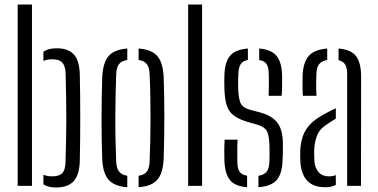

<svg xmlns="http://www.w3.org/2000/svg" viewBox="-20 -820 1668 847"><path d="M58 0V-800H121V0ZM171.5 -6.5V-49Q180 -45.5 189.8 -43.8Q199.5 -42 210.5 -42Q242 -42 255.2 -56.8Q268.5 -71.5 269 -105Q270.5 -157 271.5 -202.5Q272.5 -248 272.5 -293Q272.5 -338 271.8 -387Q271 -436 269.5 -495Q268.5 -528 255.2 -543.2Q242 -558.5 210.5 -558.5Q188 -558.5 171.5 -551V-591.5Q182.5 -599.5 197 -603.2Q211.5 -607 231 -607Q280 -607 305.2 -580.5Q330.5 -554 332 -491Q333 -451.5 333.5 -403.5Q334 -355.5 334 -304.2Q334 -253 333.5 -203Q333 -153 332 -109Q330 -47.5 304.5 -20.2Q279 7 227.5 7Q209.5 7 195.8 3.5Q182 0 171.5 -6.5Z M431 -118.5Q429.5 -152 428.8 -196.8Q428 -241.5 428 -291Q428 -340.5 428.8 -389.5Q429.5 -438.5 431 -480.5Q434 -542.5 458.5 -572Q483 -601.5 541.5 -606V-555.5Q515.5 -551.5 504.5 -536.5Q493.5 -521.5 492.5 -491Q491 -448.5 490 -401.8Q489 -355 488.8 -305.8Q488.5 -256.5 489.5 -206.8Q490.5 -157 492.5 -109Q493.5 -79 504.8 -63.8Q516 -48.5 541.5 -44.5V6Q483 1.5 458.2 -28Q433.5 -57.5 431 -118.5ZM591.5 6V-44.5Q618 -49 628.5 -64Q639 -79 640 -107.5Q642 -153 643 -200.5Q644 -248 644 -296.8Q644 -345.5 643.2 -394.8Q642.5 -444 640 -493Q639 -522.5 628 -537Q617 -551.5 591.5 -555.5V-606Q631 -603 654.5 -589Q678 -575 689 -548.2Q700 -521.5 702 -480.5Q703.5 -443 704.2 -398Q705 -353 705 -304.8Q705 -256.5 704.2 -209.2Q703.5 -162 702 -118.5Q700 -78 689 -51.5Q678 -25 654.5 -11Q631 3 591.5 6Z M810 0V-800H871.5V0Z M970 -111.5Q969.5 -135.5 969.5 -156.8Q969.5 -178 971 -204H1028Q1026.5 -173.5 1026.8 -149Q1027 -124.5 1027 -106Q1027.5 -76.5 1037 -62.5Q1046.5 -48.5 1070 -45V6Q1015.5 1.5 993.8 -26.5Q972 -54.5 970 -111.5ZM1120 6V-44.5Q1145 -48.5 1156.2 -62.5Q1167.5 -76.5 1168.5 -106.5Q1169 -121.5 1169 -134Q1169 -146.5 1169 -158.2Q1169 -170 1168.5 -182.5Q1167 -222.5 1157.8 -240.8Q1148.5 -259 1118.5 -269L1068 -283.5Q1031 -295 1010 -311.5Q989 -328 980.2 -355.2Q971.5 -382.5 970 -426.5Q969.5 -447 969.5 -460Q969.5 -473 970 -488Q971.5 -545.5 994.5 -573.5Q1017.5 -601.5 1073.5 -606V-555.5Q1051.5 -551.5 1042 -537.5Q1032.5 -523.5 1031.5 -494Q1031 -483 1030.5 -466.5Q1030 -450 1030.5 -433.5Q1031.5 -394 1039.2 -370.2Q1047 -346.5 1080.5 -336.5L1129 -323.5Q1180.5 -309.5 1204.2 -278Q1228 -246.5 1228 -183.5Q1228 -162.5 1227.8 -147.2Q1227.5 -132 1226.5 -110.5Q1224.5 -54 1201 -26.2Q1177.5 1.5 1120 6ZM1165 -397.5Q1166 -415 1166 -433Q1166 -451 1166 -467Q1166 -483 1165.5 -495Q1165 -523.5 1156 -537.5Q1147 -551.5 1123.5 -555V-606Q1177 -601.5 1200 -573.5Q1223 -545.5 1224.5 -487.5Q1224.5 -480 1224.5 -463.8Q1224.5 -447.5 1224.2 -429.5Q1224 -411.5 1222.5 -397.5Z M1305 -105Q1304.5 -118.5 1304.2 -130.5Q1304 -142.5 1304.5 -157Q1306.5 -191.5 1316.2 -219.8Q1326 -248 1348.5 -271.8Q1371 -295.5 1411.5 -317Q1422.5 -323 1435.2 -329.8Q1448 -336.5 1461.5 -342.5V-296.5Q1453 -292 1443 -285.5Q1433 -279 1421.5 -271Q1389 -250.5 1377.8 -219.8Q1366.5 -189 1366 -156Q1366 -142 1366.2 -130.5Q1366.5 -119 1367 -109Q1369.5 -78 1386 -60Q1402.5 -42 1430.5 -42Q1448 -42 1461.5 -47.5V-4.5Q1442.5 6 1415 6Q1363 6 1336 -22Q1309 -50 1305 -105ZM1316 -397.5Q1314.5 -422 1314.5 -445.2Q1314.5 -468.5 1315 -489Q1317.5 -544 1341.5 -572.5Q1365.5 -601 1423.5 -606V-555.5Q1402 -552 1389.5 -538.8Q1377 -525.5 1376 -498Q1375 -481 1374.8 -461.8Q1374.5 -442.5 1375 -425.5Q1375.5 -408.5 1376 -397.5ZM1511.5 0V-492.5Q1511.5 -520 1503 -534.8Q1494.5 -549.5 1473.5 -554.5V-606Q1530 -601 1551.5 -571.2Q1573 -541.5 1573 -482L1572.5 0Z"/></svg>

Font: Big Shoulders Stencil Text Thin Light
Style: Regular
Weight: 300
Version: Version 2.001